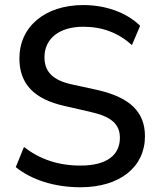

<svg xmlns="http://www.w3.org/2000/svg" viewBox="-20 -749 643 778"><path d="M306.2 9.8C466.3 9.8 567.4 -72.8 567.4 -196.8C567.4 -295.4 506.8 -353.5 377.4 -383.8L272.5 -406.7C192.9 -423.8 160.2 -459 160.2 -517.1C160.2 -592.3 219.7 -640.6 317.4 -640.6C395 -640.6 459 -616.2 514.6 -566.4L547.9 -644.5C493.2 -697.8 409.7 -728.5 317.4 -728.5C163.1 -728.5 58.6 -641.6 58.6 -512.2C58.6 -408.7 118.7 -347.2 240.7 -319.8L345.2 -295.9C431.6 -276.9 465.8 -245.6 465.8 -190.4C465.8 -122.1 414.6 -78.1 306.2 -78.1C214.4 -78.1 141.6 -104 77.1 -153.3L43.9 -71.8C107.4 -20.5 200.2 9.8 306.2 9.8Z"/></svg>

Font: Winston
Style: Regular
Weight: 400
Designer: Vernon Adams, Kim Jin-seong, David Berlow, Cristiano Sobral
Foundry: The Winston Project Authors
Version: Version 3.004